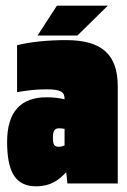

<svg xmlns="http://www.w3.org/2000/svg" viewBox="-20 -645 446 675"><path d="M180 -625 112 -520H252L359 -625ZM5 -146C5 -38 36 10 107 10C158 10 187 -12 211 -38H213L217 0H394V-341C394 -452 340 -504 212 -504C151 -504 86 -498 40 -486V-321C72 -326 99 -331 144 -331C197 -331 207 -320 207 -297V-296C190 -300 168 -303 144 -303C54 -303 5 -253 5 -146ZM166 -162C166 -185 172 -194 188 -194C194 -194 200 -193 207 -192V-134C201 -131 194 -129 187 -129C169 -129 166 -139 166 -162Z"/></svg>

Font: Blinker Headline
Style: Regular
Weight: 900
Width: 4
Designer: Juergen Huber
Foundry: supertype
Version: Version 1.015;PS 1.15;hotconv 1.0.88;makeotf.lib2.5.647800